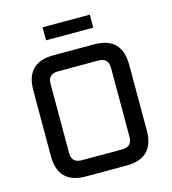

<svg xmlns="http://www.w3.org/2000/svg" viewBox="-123 -955 948 1056"><g transform="rotate(-15 351.0 -427.0)"><path d="M78 -158V-532Q78 -690 235 -690H467Q624 -690 624 -532V-158Q624 0 467 0H235Q78 0 78 -158ZM179 -148Q179 -92 236 -92H466Q523 -92 523 -148V-542Q523 -598 466 -598H236Q179 -598 179 -542ZM217 -780V-854H486V-780Z"/></g></svg>

Font: Oxanium ExtraLight Medium
Style: Regular
Weight: 500
Version: Version 2.000